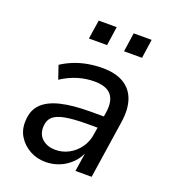

<svg xmlns="http://www.w3.org/2000/svg" viewBox="-133 -817 821 924"><g transform="rotate(20 277.5 -354.5)"><path d="M205 9Q160 9 123.5 -11.5Q87 -32 66 -66.5Q45 -101 48 -146Q50 -199 81.5 -231Q113 -263 174 -278Q235 -293 329 -293H407L398 -232H334Q265 -232 222.5 -224.5Q180 -217 160 -199.5Q140 -182 138 -148Q137 -106 163.5 -84Q190 -62 230 -62Q266 -62 298 -79Q330 -96 352.5 -127.5Q375 -159 380 -201L399 -318Q407 -377 381.5 -406.5Q356 -436 296 -436Q253 -436 211.5 -423.5Q170 -411 128 -384L105 -452Q132 -470 165.5 -483.5Q199 -497 236 -503.5Q273 -510 309 -510Q377 -510 419 -485Q461 -460 477.5 -412.5Q494 -365 484 -298L439 0H356L373 -110H377Q363 -71 336 -44.5Q309 -18 275.5 -4.5Q242 9 205 9ZM379 -621 393 -718H485L471 -621ZM199 -621 214 -718H306L292 -621Z"/></g></svg>

Font: Nunitoga
Style: Medium Italic
Weight: 500
Italic angle: -9°
Designer: Vernon Adams
Foundry: Vernon Adams
Version: Version 1.0